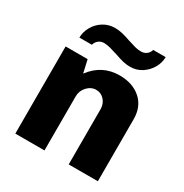

<svg xmlns="http://www.w3.org/2000/svg" viewBox="-167 -847 932 975"><g transform="rotate(30 299.0 -359.0)"><path d="M542 -364V0H371V-323Q371 -355 351.5 -376.5Q332 -398 304 -398Q274 -398 251.5 -374Q229 -350 229 -317V0H58V-511H187L204 -436Q267 -521 370 -521Q447 -521 494.5 -479Q542 -437 542 -364ZM392 -585Q370 -585 350 -590Q330 -595 301 -605Q273 -614 256 -618.5Q239 -623 220 -624Q201 -624 187.5 -613.5Q174 -603 169 -585H96Q96 -618 113.5 -649Q131 -680 161.5 -699Q192 -718 229 -718Q251 -718 272.5 -713Q294 -708 322 -698Q350 -689 367 -684.5Q384 -680 401 -680Q420 -680 433.5 -690Q447 -700 452 -718H525Q525 -685 507.5 -654.5Q490 -624 460 -604.5Q430 -585 392 -585Z"/></g></svg>

Font: Chivo ExtraBold
Style: Regular
Weight: 800
Designer: Hector Gatti
Foundry: Omnibus-Type
Version: Version 1.007